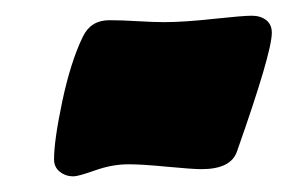

<svg xmlns="http://www.w3.org/2000/svg" viewBox="-20 -449 391 248"><path d="M49.8 -243.2Q49.8 -267.6 60.5 -318.4Q71.3 -369.1 86.9 -401.4Q97.2 -422.9 121.1 -422.9Q137.7 -422.9 158.4 -421.6Q179.2 -420.4 191.9 -420.4Q217.3 -420.4 255.6 -424.6Q293.9 -428.7 305.2 -428.7Q316.4 -428.7 323.7 -423.1Q331.1 -417.5 331.1 -406.7Q331.1 -380.9 286.1 -253.4Q278.3 -230.5 240.2 -230.5Q229 -230.5 196.3 -233.6Q163.6 -236.8 146 -236.8Q125 -236.8 103 -229Q81.1 -221.2 74.7 -221.2Q64.9 -221.2 57.4 -227.1Q49.8 -232.9 49.8 -243.2Z"/></svg>

Font: Cooper* Black
Style: Italic
Weight: 900
Italic angle: -7°
Designer: Owen Earl
Foundry: indestructible type*
Version: Version 0.001